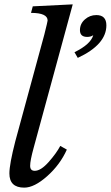

<svg xmlns="http://www.w3.org/2000/svg" viewBox="-20 -849 507 879"><path d="M183 -691Q198 -751 198 -755Q198 -790 122 -790L130 -820L313 -829L134 -172Q118 -114 118 -90Q118 -67 139 -67Q167 -67 202.5 -107Q238 -147 256 -181L286 -164Q255 -95 196 -42.5Q137 10 91 10Q23 10 23 -55Q23 -97 50 -202ZM321 -610Q395 -646 407 -688Q396 -680 379 -680Q346 -680 346 -711Q346 -740 368.5 -760Q391 -780 421 -780Q467 -780 467 -733Q467 -645 336 -584Z"/></svg>

Font: Libre Baskerville
Style: Italic
Weight: 400
Italic angle: -15°
Designer: Pablo Impallari, Rodrigo Fuenzalida
Foundry: Pablo Impallari, Rodrigo Fuenzalida
Version: Version 1.051;Glyphs 3.2.3 (3260)